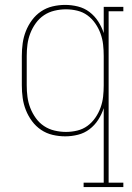

<svg xmlns="http://www.w3.org/2000/svg" viewBox="-20 -548 540 783"><path d="M321 215V197H403V-107Q395 -82 380.5 -59.5Q366 -37 345 -21Q324 -5 298 1.5Q272 8 246 8Q220 8 194.5 2Q169 -4 147.5 -18.5Q126 -33 110.5 -54Q95 -75 85.5 -99Q76 -123 72.5 -148.5Q69 -174 69 -200V-320Q69 -346 72.5 -371.5Q76 -397 85.5 -421Q95 -445 110.5 -466Q126 -487 147.5 -501.5Q169 -516 194.5 -522Q220 -528 246 -528Q272 -528 298 -521.5Q324 -515 345 -499Q366 -483 380.5 -460.5Q395 -438 403 -413V-520H483V-502H423V197H483V215ZM249 -10Q272 -10 295 -15.5Q318 -21 336.5 -34.5Q355 -48 368.5 -67.5Q382 -87 390 -109Q398 -131 400.5 -154Q403 -177 403 -200V-320Q403 -343 400.5 -366Q398 -389 390 -411Q382 -433 368.5 -452.5Q355 -472 336.5 -485.5Q318 -499 295 -504.5Q272 -510 249 -510Q226 -510 202.5 -504.5Q179 -499 159.5 -486Q140 -473 126 -453.5Q112 -434 103.5 -412Q95 -390 92 -367Q89 -344 89 -320V-200Q89 -176 92 -153Q95 -130 103.5 -108Q112 -86 126 -66.5Q140 -47 159.5 -34Q179 -21 202.5 -15.5Q226 -10 249 -10Z"/></svg>

Font: Iosevka Curly Slab Thin
Style: Regular
Weight: 100
Monospace: yes
Designer: Belleve Invis
Foundry: Belleve Invis
Version: Version 22.1.2; ttfautohint (v1.8.4)